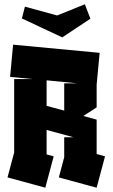

<svg xmlns="http://www.w3.org/2000/svg" viewBox="-20 -874 524 894"><path d="M191 0 15 -48 46 -164V-506H131L27 -516L41 -666L444 -628L430 -480V-374L368 -334L430 -317V-157L469 -146L430 0L279 -41L254 -48L279 -142V-235H322L197 -269V-155L230 -146ZM279 -486H340L197 -500V-381L279 -359ZM96 -843 246 -802 375 -854 401 -787 270 -700 82 -788Z"/></svg>

Font: Blaka Ink
Style: Regular
Weight: 400
Designer: Mohamed Gaber
Foundry: Kief Type Foundry
Version: Version 1.003; ttfautohint (v1.8.4.7-5d5b)